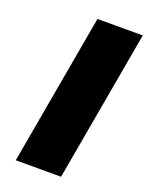

<svg xmlns="http://www.w3.org/2000/svg" viewBox="-140 -812 683 884"><g transform="rotate(20 201.5 -370.0)"><path d="M403 -740 272 0H50L181 -740Z"/></g></svg>

Font: Fz Poppins Black
Style: Italic
Weight: 900
Italic angle: -10°
Designer: Ninad Kale (Devanagari), Jonny Pinhorn (Latin)
Foundry: Indian Type Foundry
Version: Vit hóa bi Vntype.Com & FontZin.Com